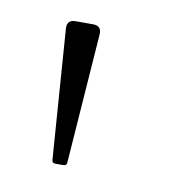

<svg xmlns="http://www.w3.org/2000/svg" viewBox="-41 -724 271 303"><g transform="rotate(10 94.0 -572.5)"><path d="M86 -686Q100 -686 99 -672L84 -465Q84 -459 78 -459H66Q60 -459 60 -465L45 -672Q44 -686 58 -686Z"/></g></svg>

Font: Young Serif Light
Style: Regular
Weight: 300
Designer: Bastien Sozeau
Foundry: NBR — Bastien Sozeau
Version: Version 5.001